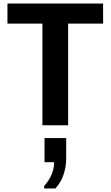

<svg xmlns="http://www.w3.org/2000/svg" viewBox="-20 -706 623 1082"><path d="M219 0V-573H22V-686H561V-573H364V0ZM229 356V342Q257 311 271 277Q285 243 285 208H231V72H353V188Q353 234 338 278.5Q323 323 292 356Z"/></svg>

Font: Chivo SemiBold
Style: Regular
Weight: 600
Designer: Hector Gatti
Foundry: Omnibus-Type
Version: Version 2.002